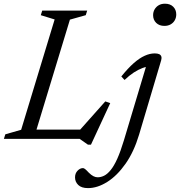

<svg xmlns="http://www.w3.org/2000/svg" viewBox="-38 -732 948 1012"><path d="M330.5 -628.5 139.5 0H-17.5L-10 -24L73.5 -48L250 -629.5L177 -652L184.5 -676H421.5L414 -652ZM371.5 -34 517 -197.5 543 -188.5 441.5 30.5H425.5L382 0H93L109 -49H414ZM769 -652Q769 -669 777 -682.8Q785 -696.5 798.8 -704.5Q812.5 -712.5 831.5 -712.5Q859 -712.5 875 -696.5Q891 -680.5 891 -656Q891 -639 883.2 -625.2Q875.5 -611.5 861.5 -603.5Q847.5 -595.5 828.5 -595.5Q801.5 -595.5 785.2 -611.5Q769 -627.5 769 -652ZM695 -22Q668 68 623.8 131Q579.5 194 527.5 226.8Q475.5 259.5 426 259.5Q391.5 259.5 374.5 243Q357.5 226.5 357.5 203Q357.5 181.5 370.8 167.8Q384 154 399.5 154Q404 154 411 159.5Q418 165 430 178Q442.5 190.5 454 196.5Q465.5 202.5 476.5 202.5Q494 202.5 511 194Q528 185.5 545.2 164.5Q562.5 143.5 579.8 105.5Q597 67.5 615 8L736 -395.5L751.5 -381Q735 -381.5 713.2 -373.5Q691.5 -365.5 667.2 -349.8Q643 -334 618.5 -310.5L601.5 -329Q637 -373 667.2 -399.5Q697.5 -426 724.8 -438.2Q752 -450.5 777.5 -450.5Q792.5 -450.5 801 -446.5Q809.5 -442.5 812.2 -434.5Q815 -426.5 811.5 -414Z"/></svg>

Font: Newsreader 16pt 16pt
Style: Italic
Weight: 400
Italic angle: -17°
Version: Version 1.003